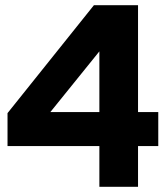

<svg xmlns="http://www.w3.org/2000/svg" viewBox="-20 -720 640 740"><path d="M363 0V-157H9V-284L342 -700H512V-288H590V-157H512V0ZM174 -288H363V-522Z"/></svg>

Font: Red Hat Mono VF Light
Style: Regular
Weight: 300
Monospace: yes
Designer: Pentagram, MCKL
Foundry: Pentagram, MCKL
Version: Version 1.023